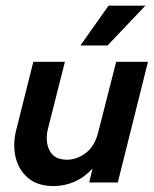

<svg xmlns="http://www.w3.org/2000/svg" viewBox="-20 -630 531 663"><path d="M166 12.5Q109.7 12.5 76.7 -15.6Q43.8 -43.8 33.7 -87.8Q23.6 -131.9 36.1 -181.9L95.1 -416.7H204.2L145.1 -183.3Q135.4 -141 151.4 -109.7Q167.4 -78.5 211.8 -78.5Q245.8 -78.5 276.7 -102.1Q307.6 -125.7 319.4 -174.3L381.2 -416.7H491L386.8 0H288.2L299.3 -47.9Q271.5 -17.4 236.8 -2.4Q202.1 12.5 166 12.5ZM257.6 -472.9 354.9 -610.4H481.9L351.4 -472.9Z"/></svg>

Font: Afacad SemiBold
Style: Italic
Weight: 600
Italic angle: -14°
Designer: Kristian Moeller
Foundry: Dicotype
Version: Version 1.000